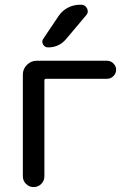

<svg xmlns="http://www.w3.org/2000/svg" viewBox="-20 -800 535 800"><path d="M165 -65.4Q165 -46.9 151.9 -33.7Q138.7 -20.5 120.1 -20.5Q101.6 -20.5 88.4 -33.7Q75.2 -46.9 75.2 -65.4V-489.3Q75.2 -512.7 92.3 -529.8Q109.4 -546.9 132.8 -546.9H425.8Q441.4 -546.9 452.6 -535.6Q463.9 -524.4 463.9 -509.3Q463.9 -494.1 452.6 -482.9Q441.4 -471.7 425.8 -471.7H171.9Q165 -471.7 165 -464.8ZM254.9 -636.7Q225.6 -602.5 180.7 -602.5Q166 -602.5 159.2 -615.2Q156.2 -621.1 156.2 -627Q156.2 -632.8 161.1 -639.6L223.6 -732.4Q238.3 -754.9 262.2 -767.6Q286.1 -780.3 313.5 -780.3H318.4Q335 -780.3 342.8 -764.6Q345.7 -758.8 345.7 -752.9Q345.7 -744.1 338.9 -736.3Z"/></svg>

Font: Gen Jyuu Gothic P Regular
Style: Regular
Weight: 400
Designer: [Source Han Sans]
Ryoko NISHIZUKA  (kana & ideographs); Paul D. Hunt (Latin, Greek & Cyrillic); Wenlong ZHANG  (bopomofo
Version: Version 1.002.20150607